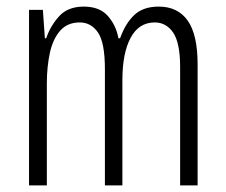

<svg xmlns="http://www.w3.org/2000/svg" viewBox="-20 -562 685 582"><path d="M461 -542Q519 -542 549 -499.5Q579 -457 579 -367V0H526V-359Q526 -432 505 -463Q484 -494 449 -494Q401 -494 376 -447.5Q351 -401 351 -319V0H298V-352Q298 -433 277 -463.5Q256 -494 222 -494Q184 -494 162 -468.5Q140 -443 131 -401Q122 -359 122 -309V0H68V-532H110L116 -446H120Q133 -484 159.5 -513Q186 -542 234 -542Q282 -542 307 -513.5Q332 -485 339 -446H344Q360 -491 387 -516.5Q414 -542 461 -542Z"/></svg>

Font: Noto Sans Telugu ExtraCondensed Light
Style: Regular
Weight: 300
Width: 2
Designer: Jelle Bosma - Monotype Design Team
Foundry: Monotype Imaging Inc.
Version: Version 2.005; ttfautohint (v1.8.4.7-5d5b)